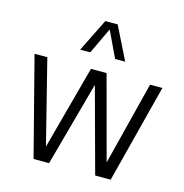

<svg xmlns="http://www.w3.org/2000/svg" viewBox="-116 -915 977 1022"><g transform="rotate(15 372.0 -404.0)"><path d="M160 0 20 -542.5H90.5L206.5 -81L331 -542.5H417L540.5 -83L656.5 -542.5H724.5L585 0H499.5L373 -465.5L245.5 0ZM249 -626.5 339 -808H407L497 -626.5H441.5L373 -771L304.5 -626.5Z"/></g></svg>

Font: Encode Sans Condensed
Style: Regular
Weight: 400
Width: 3
Designer: Multiple Designers
Foundry: Impallari Type
Version: Version 3.000; ttfautohint (v1.8.3) -l 8 -r 50 -G 200 -x 14 